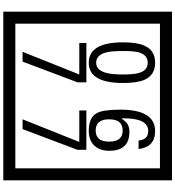

<svg xmlns="http://www.w3.org/2000/svg" viewBox="32 -1032 1090 1195"><g transform="rotate(90 577.5 -435.0)"><path d="M1103 90H53V-960H1103ZM1028 15V-885H128V15ZM497 -656Q497 -442 371 -442Q244 -442 244 -656Q244 -744 265 -789Q294 -855 371 -855Q448 -855 477 -789Q497 -745 497 -656ZM444 -656Q444 -723 435 -752Q420 -809 371 -809Q322 -809 306 -752Q298 -723 298 -656Q298 -587 306 -553Q322 -488 371 -488Q419 -488 435 -554Q444 -587 444 -656ZM919 -569Q919 -511 886.5 -476.5Q854 -442 795 -442Q711 -442 684 -493Q663 -531 663 -639Q663 -855 797 -855Q895 -855 908 -752H855Q850 -812 796 -812Q713 -812 717 -645Q738 -673 748 -680Q768 -695 801 -695Q919 -695 919 -569ZM862 -569Q862 -653 793 -653Q723 -653 723 -569Q723 -485 793 -485Q862 -485 862 -569ZM493 -372 364 -30H303L444 -383H248V-427H493ZM913 -372 784 -30H723L864 -383H668V-427H913Z"/></g></svg>

Font: Unicode BMP Fallback SIL
Style: Regular
Weight: 400
Foundry: NRSI, SIL International
Version: Version 5.1 Based on Unicode 5.1